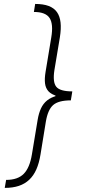

<svg xmlns="http://www.w3.org/2000/svg" viewBox="-20 -792 446 949"><path d="M332.5 -310.1Q289.1 -310.1 261.5 -317.6Q233.9 -325.2 219.7 -340.6Q205.6 -356 202.6 -379.6Q199.7 -403.3 205.1 -436L233.4 -606.9Q244.6 -672.9 225.1 -702.9Q205.6 -732.9 147.5 -732.9L153.8 -772.5Q193.8 -772.5 220.5 -762.5Q247.1 -752.4 261.5 -732.2Q275.9 -711.9 279.3 -680.9Q282.7 -649.9 275.9 -607.4L249 -445.8Q239.7 -386.2 258.1 -363.3Q276.4 -340.3 337.4 -340.3ZM3.4 136.7 10.3 97.2Q67.9 97.2 97.4 67.1Q127 37.1 137.7 -28.8L166 -199.2Q171.4 -231.9 182.4 -255.9Q193.4 -279.8 212.6 -295.4Q231.9 -311 261.7 -318.8Q291.5 -326.7 335 -326.7L330.1 -295.9Q269 -295.9 242.7 -272.7Q216.3 -249.5 206.5 -189.9L180.2 -28.3Q173.3 14.2 159.7 45.2Q146 76.2 124.5 96.4Q103 116.7 73.2 126.7Q43.5 136.7 3.4 136.7ZM330.1 -295.9H250.5L257.3 -340.3H337.4Z"/></svg>

Font: Inter ExtraLight
Style: Italic
Weight: 250
Italic angle: -9.3988°
Designer: Rasmus Andersson
Foundry: rsms
Version: Version 4.001;git-66647c0bb